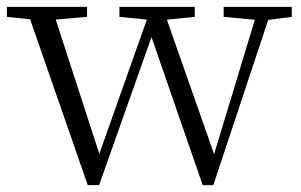

<svg xmlns="http://www.w3.org/2000/svg" viewBox="-24 -532 874 558"><path d="M231 6 51 -512H126L274 -56H255L260 -72L416 -512H448L608 -56H590L594 -70L728 -512H768L596 6H565L405 -457H429L423 -443L264 6ZM-4 -483V-512H229V-483L112 -473H91ZM323 -483V-512H542V-483L442 -473H424ZM626 -483V-512H824V-483L747 -473H733Z"/></svg>

Font: Noto Serif SC ExtraLight Light
Style: Regular
Weight: 300
Version: Version 2.002-H1;hotconv 1.1.0;makeotfexe 2.6.0